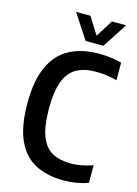

<svg xmlns="http://www.w3.org/2000/svg" viewBox="-140 -1022 791 1107"><g transform="rotate(15 256.0 -469.0)"><path d="M354 9.5Q255 9.5 184 -27.2Q113 -64 75 -147Q37 -230 37 -368.5Q37 -503.5 75.8 -587.5Q114.5 -671.5 187.5 -710.5Q260.5 -749.5 363.5 -749.5Q434 -749.5 498.5 -732.5V-627.5Q466 -636.5 435 -640.5Q404 -644.5 371.5 -644.5Q304 -644.5 258 -619.2Q212 -594 188.5 -534Q165 -474 165 -370.5Q165 -264 188.5 -204Q212 -144 257.5 -119.8Q303 -95.5 369.5 -95.5Q399.5 -95.5 431.2 -101.8Q463 -108 498.5 -120V-15Q469.5 -4 431.5 2.8Q393.5 9.5 354 9.5ZM268.5 -800 172 -948H257.5L321.5 -846L385.5 -948H471L374.5 -800Z"/></g></svg>

Font: Encode Sans Cnd SmBold
Style: Regular
Weight: 600
Width: 3
Designer: Multiple Designers
Foundry: Impallari Type
Version: Version 3.002; ttfautohint (v1.8.3) -l 8 -r 50 -G 200 -x 14 